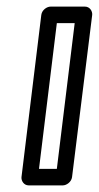

<svg xmlns="http://www.w3.org/2000/svg" viewBox="-20 -536 299 581"><path d="M98 -25 152 -466H206L152 -25ZM45 0C44 11 52 25 67 25H170C181 25 196 15 198 0L259 -491C260 -502 252 -516 237 -516H133C122 -516 107 -506 105 -491Z"/></svg>

Font: Falling Sky
Style: CondOuObl
Weight: 400
Designer: Paul D. Hunt
Foundry: Adobe Systems Incorporated
Version: Version 1.02